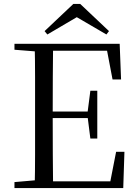

<svg xmlns="http://www.w3.org/2000/svg" viewBox="-20 -949 692 969"><path d="M385 -929 530 -792 517 -775 339 -879H396L219 -775L205 -792L350 -929ZM53 0V-30L191 -42H202V0ZM155 0Q157 -84 157 -168Q157 -252 157 -337V-391Q157 -476 157 -560.5Q157 -645 155 -728H248Q247 -645 246.5 -559.5Q246 -474 246 -380V-358Q246 -257 246.5 -170.5Q247 -84 248 0ZM202 0V-34H577L532 -9L566 -183H608L602 0ZM202 -353V-386H443V-353ZM436 -250 422 -361V-382L436 -491H471V-250ZM53 -698V-728H202V-687H191ZM548 -548 515 -721 559 -693H202V-728H584L591 -548Z"/></svg>

Font: Noto Serif SC
Style: Regular
Weight: 400
Designer: Ryoko NISHIZUKA 西塚涼子 (kana & ideographs); Frank Grießhammer (Latin, Greek & Cyrillic); Wenlong ZHANG 张文龙 (bopomofo); San
Foundry: Adobe
Version: Version 2.002-H1;hotconv 1.1.0;makeotfexe 2.6.0